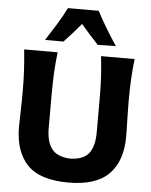

<svg xmlns="http://www.w3.org/2000/svg" viewBox="-63 -1018 854 1083"><g transform="rotate(5 364.0 -476.0)"><path d="M365.5 13.5Q202 13.5 131.2 -62Q60.5 -137.5 60.5 -274Q60.5 -303 62.2 -359.5Q64 -416 64 -474.5Q64 -543.5 60.8 -598.8Q57.5 -654 51.5 -713H241Q234 -654 231 -598.8Q228 -543.5 228 -474.5V-283Q228 -204.5 260 -164.5Q292 -124.5 365 -122Q439 -124.5 469.5 -164.2Q500 -204 500 -283.5V-474.5Q500 -543.5 496.8 -598.8Q493.5 -654 487 -713H677Q670 -654 667 -598.8Q664 -543.5 664 -474.5Q664 -435.5 665 -396.2Q666 -357 666.8 -324.5Q667.5 -292 667.5 -273.5Q667.5 -134.5 594.2 -60.5Q521 13.5 365.5 13.5ZM462.5 -774.5Q411 -829.5 364.5 -884.5Q319.5 -830.5 268.5 -776.5H164Q195 -824 224.2 -871.5Q253.5 -919 277.5 -966.5H451.5Q476 -919 505 -871.2Q534 -823.5 565 -776.5Z"/></g></svg>

Font: Commissioner Flair
Style: Bold
Weight: 700
Designer: Kostas Bartsokas
Foundry: Kostas Bartsokas
Version: Version 1.000; ttfautohint (v1.8.3)